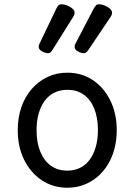

<svg xmlns="http://www.w3.org/2000/svg" viewBox="-20 -859 629 898"><path d="M295 19Q228 19 175.5 -16Q123 -51 93 -111.5Q63 -172 63 -250Q63 -309 80 -358Q97 -407 128.5 -443Q160 -479 202 -499Q244 -519 295 -519Q362 -519 414 -484.5Q466 -450 496 -389Q526 -328 526 -250Q526 -203 515 -162Q504 -121 483.5 -88Q463 -55 434.5 -31Q406 -7 370.5 6Q335 19 295 19ZM295 -61Q328 -61 354.5 -74Q381 -87 399.5 -112Q418 -137 428 -172Q438 -207 438 -250Q438 -308 421 -350.5Q404 -393 372 -416Q340 -439 295 -439Q262 -439 235 -426Q208 -413 189.5 -388Q171 -363 161 -328.5Q151 -294 151 -250Q151 -192 168.5 -149.5Q186 -107 218 -84Q250 -61 295 -61ZM205 -610Q193 -610 177 -618.5Q161 -627 161 -640Q161 -643 161.5 -646.5Q162 -650 165 -655L244 -820Q248 -828 253 -833.5Q258 -839 269 -839Q280 -839 294 -833.5Q308 -828 318.5 -819Q329 -810 329 -799Q329 -795 327.5 -790.5Q326 -786 321 -778L225 -625Q220 -617 215.5 -613.5Q211 -610 205 -610ZM373 -610Q360 -610 344.5 -618.5Q329 -627 329 -640Q329 -643 329.5 -646.5Q330 -650 333 -655L419 -820Q424 -828 428.5 -833.5Q433 -839 444 -839Q455 -839 469 -833.5Q483 -828 493.5 -819Q504 -810 504 -799Q504 -795 502.5 -790.5Q501 -786 496 -778L393 -625Q387 -617 382.5 -613.5Q378 -610 373 -610Z"/></svg>

Font: Playwrite ES Deco
Style: Regular
Weight: 400
Designer: Veronika Burian, José Scaglione
Foundry: TypeTogether
Version: Version 1.002